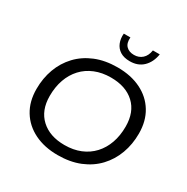

<svg xmlns="http://www.w3.org/2000/svg" viewBox="-176 -931 1067 1094"><g transform="rotate(30 357.0 -384.0)"><path d="M347.6 10Q260.5 10 194.5 -22.4Q128.6 -54.8 91.9 -114.8Q55.3 -174.7 55.3 -256.6Q55.3 -327.1 77.7 -388.3Q100.2 -449.6 143.8 -495.9Q187.4 -542.2 250.7 -568.1Q314 -594 395.8 -594Q483.4 -594 549.3 -561.6Q615.2 -529.2 651.6 -469.4Q688.1 -409.7 688.1 -327.4Q688.1 -256.9 665.6 -195.7Q643.1 -134.4 599.5 -88.1Q556 -41.8 492.6 -15.9Q429.3 10 347.6 10ZM352.6 -59Q410.8 -59 457 -78.1Q503.1 -97.1 535.8 -132.4Q568.4 -167.8 585.6 -216.3Q602.8 -264.8 602.8 -324.3Q602.8 -419.7 546.2 -472.3Q489.6 -525 391.3 -525Q333.5 -525 286.9 -505.9Q240.2 -486.9 207.6 -451.6Q174.9 -416.2 157.7 -367.7Q140.5 -319.2 140.5 -259.7Q140.5 -164.9 197.9 -112Q255.3 -59 352.6 -59ZM436.1 -658.5Q397.3 -658.5 372.4 -674.2Q347.5 -690 336.5 -717.5Q325.6 -744.9 328.6 -778H372.1Q368.7 -739.8 387.4 -720.8Q406.1 -701.7 438.9 -701.7Q470.7 -701.7 492.4 -721.1Q514.2 -740.4 520.1 -778H565.2Q556.5 -723.4 523.2 -691Q489.8 -658.5 436.1 -658.5Z"/></g></svg>

Font: Rokkitt SemiBold
Style: Italic
Weight: 600
Italic angle: -9°
Designer: Vernon Adams
Foundry: Vernon Adams
Version: Version 3.103